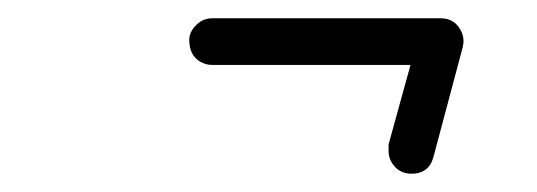

<svg xmlns="http://www.w3.org/2000/svg" viewBox="-20 -376 587 210"><path d="M212 -305Q205 -305 199 -308.5Q193 -312 190 -318Q187 -324 187 -332.5Q187 -341 194.5 -348.5Q202 -356 212 -356H462Q475 -356 482 -346Q487 -339 487 -331Q487 -329 486 -324L454 -204Q449 -186 430 -186Q419 -186 412 -193.5Q405 -201 405 -211Q405 -214 405 -218L429 -305Z"/></svg>

Font: TT2020Base
Style: Italic
Weight: 400
Italic angle: -15°
Version: Version 0.2.000